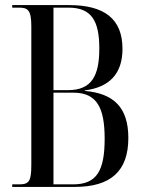

<svg xmlns="http://www.w3.org/2000/svg" viewBox="-20 -734 569 754"><path d="M28 0H274C416 0 484 -63 484 -192C484 -312 427 -367 313 -377V-379C408 -391 461 -443 461 -542C461 -660 390 -714 251 -714H28V-704H55C90 -704 103 -694 103 -630V-87C103 -24 95 -10 56 -10H28ZM247 -380H190V-704H249C338 -704 370 -654 370 -544C370 -436 340 -380 247 -380ZM267 -10H190V-370H269C361 -370 391 -310 391 -189C391 -62 359 -10 267 -10Z"/></svg>

Font: Noto Serif Display ExtraCondensed
Style: Regular
Weight: 400
Width: 2
Designer: Monotype Design Team
Foundry: Monotype Imaging Inc.
Version: Version 2.009